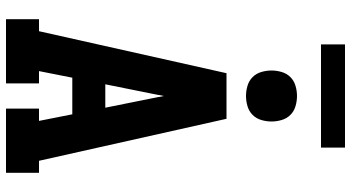

<svg xmlns="http://www.w3.org/2000/svg" viewBox="-285 -885 1170 640"><g transform="rotate(90 300.0 -565.0)"><path d="M44 0V-110H84L224 -735H376L516 -110H556V0H342V-110H383L361 -221H239L217 -110H258V0ZM261 -331H339L307 -490Q305 -499 303.5 -508Q302 -517 300 -526Q298 -517 296.5 -508Q295 -499 293 -490ZM300 -800Q283 -800 266 -805Q249 -810 237 -822Q225 -834 220 -851Q215 -868 215 -885Q215 -902 220 -919Q225 -936 237 -948Q249 -960 266 -965Q283 -970 300 -970Q317 -970 334 -965Q351 -960 363 -948Q375 -936 380 -919Q385 -902 385 -885Q385 -868 380 -851Q375 -834 363 -822Q351 -810 334 -805Q317 -800 300 -800ZM128 -1050V-1130H472V-1050Z"/></g></svg>

Font: Iosevka Etoile Extrabold
Style: Regular
Weight: 800
Designer: Belleve Invis
Foundry: Belleve Invis
Version: Version 22.1.2; ttfautohint (v1.8.4)